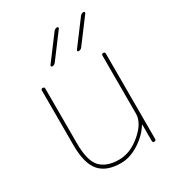

<svg xmlns="http://www.w3.org/2000/svg" viewBox="-182 -858 889 975"><g transform="rotate(-30 262.5 -370.0)"><path d="M338 -590Q334 -590 332.5 -593.5Q331 -597 333 -600L438 -740Q446 -750 458 -750Q462 -750 463.5 -746.5Q465 -743 463 -740L358 -600Q350 -590 338 -590ZM183 -590Q179 -590 177.5 -593.5Q176 -597 178 -600L283 -740Q291 -750 303 -750Q307 -750 308.5 -746.5Q310 -743 308 -740L203 -600Q195 -590 183 -590ZM241 10Q156 10 116 -36.5Q76 -83 76 -190V-510Q76 -520 86 -520Q96 -520 96 -510V-190Q96 -86 132.5 -48Q169 -10 241 -10Q307 -10 369 -63Q431 -116 431 -170V-510Q431 -520 441 -520Q451 -520 451 -510V-10Q451 0 441 0Q431 0 431 -10V-104Q431 -105 430 -105Q428 -105 428 -104Q399 -57 346 -23.5Q293 10 241 10Z"/></g></svg>

Font: Rounded Mplus 1c Thin
Style: Regular
Weight: 250
Version: Version 1.059.20150529